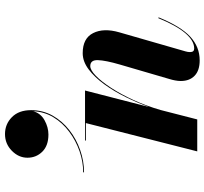

<svg xmlns="http://www.w3.org/2000/svg" viewBox="-46 -782 838 787"><g transform="rotate(-90 373.5 -389.0)"><path d="M262 -456.5H190.5V-460H395.5L327.5 -196Q344.5 -244 368.2 -292.5Q392 -341 421 -381Q450 -421 482.2 -445.2Q514.5 -469.5 548.5 -469.5Q609.5 -469.5 631 -426.5Q652.5 -383.5 634 -319.5L556 -48.5Q553 -38.5 553 -29.5Q553 -12.5 567.5 -12.5Q632 -12.5 692 -159.5L695.5 -158.5Q658.5 -68 616.5 -29Q574.5 10 519 10Q477.5 10 456 -10.8Q434.5 -31.5 434.5 -67.5Q434.5 -78.5 436.8 -90.5Q439 -102.5 442 -112L502 -317.5Q519 -376 520 -407.2Q521 -438.5 495.5 -438.5Q479.5 -438.5 456 -415.8Q432.5 -393 406.5 -353.2Q380.5 -313.5 356.5 -261.2Q332.5 -209 315.5 -150L277 0H146ZM120 -696Q120 -732 148.5 -760Q177 -788 217 -788Q257.5 -788 286.2 -759.8Q315 -731.5 315 -681Q315 -633 292.8 -593.2Q270.5 -553.5 233.5 -524.5Q196.5 -495.5 151.2 -479.8Q106 -464 60 -464V-467.5Q103.5 -467.5 146.8 -482.5Q190 -497.5 226.5 -524.8Q263 -552 285.8 -589.5Q308.5 -627 310.5 -672.5Q302.5 -642 273.8 -626Q245 -610 215 -610Q169.5 -610 144.8 -635Q120 -660 120 -696Z"/></g></svg>

Font: Bodoni* 48pt
Style: Bold Italic
Weight: 700
Italic angle: -13°
Version: Version 2.3